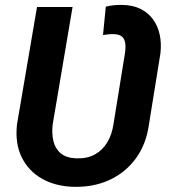

<svg xmlns="http://www.w3.org/2000/svg" viewBox="-20 -739 681 770"><path d="M277.8 10.3Q203.6 8.8 148.7 -22.2Q93.8 -53.2 66.7 -109.1Q39.6 -165 48.3 -241.2L128.4 -710.9H271L191.4 -240.7Q187 -204.1 194.1 -173.6Q201.2 -143.1 223.4 -124.3Q245.6 -105.5 286.1 -104Q329.6 -102.5 360.6 -119.6Q391.6 -136.7 410.4 -168.5Q429.2 -200.2 435.1 -241.2L481.4 -526.9Q483.4 -542 483.2 -555.4Q482.9 -568.8 478.5 -579.3Q474.1 -589.8 464.1 -595.7Q454.1 -601.6 436.5 -602.1Q425.3 -602.5 414.6 -601.3Q403.8 -600.1 393.1 -598.6L404.3 -712.4Q420.4 -716.3 436.8 -718Q453.1 -719.7 470.2 -719.2Q512.2 -718.8 543 -703.6Q573.7 -688.5 593.3 -661.9Q612.8 -635.3 620.4 -600.6Q627.9 -565.9 623.5 -525.9L577.6 -241.2Q566.9 -162.1 525.9 -105.2Q484.9 -48.3 421.1 -18.3Q357.4 11.7 277.8 10.3Z"/></svg>

Font: Roboto
Style: Bold Italic
Weight: 700
Italic angle: -12°
Designer: Christian Robertson
Foundry: Google
Version: Version 3.0